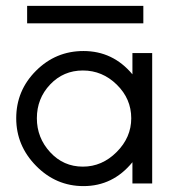

<svg xmlns="http://www.w3.org/2000/svg" viewBox="-20 -620 606 651"><path d="M72 -600H466V-541H72ZM263 11Q170 11 102.5 -57.5Q35 -126 35 -219Q35 -313 102 -380Q169 -447 263 -447Q363 -447 429 -368V-440H496V2H429V-70Q363 11 263 11ZM261 -55Q326 -55 375.5 -104.5Q425 -154 425 -219Q425 -285 376 -333Q327 -381 261 -381Q195 -381 150 -333.5Q105 -286 105 -219Q105 -153 150 -104Q195 -55 261 -55Z"/></svg>

Font: Arcon
Style: Regular
Weight: 400
Designer: M. Zarth
Foundry: martin zarth - visuelle & digitale kommunikation
Version: Version 1.131;PS 001.131;hotconv 1.0.70;makeotf.lib2.5.58329